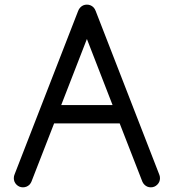

<svg xmlns="http://www.w3.org/2000/svg" viewBox="-20 -801 743 821"><path d="M461.4 -351.6 351.6 -634.3 241.7 -351.6ZM211.4 -273.4 114.3 -23.9Q111.3 -17.1 106 -11.2Q94.2 0 78.1 0Q62 0 50.5 -11.5Q39.1 -22.9 39.1 -39.1Q39.1 -48.3 42.5 -55.7L314 -753.9Q316.9 -762.7 324.2 -770Q335.4 -781.2 351.6 -781.2Q367.7 -781.2 379.4 -770Q386.2 -762.7 389.2 -753.9L660.6 -55.7Q664.1 -48.3 664.1 -39.1Q664.1 -22.9 652.6 -11.5Q641.1 0 625 0Q608.9 0 597.7 -11.2Q591.8 -17.1 588.9 -23.9L491.7 -273.4Z"/></svg>

Font: Comfortaa
Style: Regular
Weight: 400
Designer: Johan Aakerlund
Foundry: Johan Aakerlund
Version: Version 2.001; ttfautohint (v1.4.1)